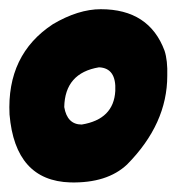

<svg xmlns="http://www.w3.org/2000/svg" viewBox="-20 -720 380 413"><path d="M196.8 -700.2Q300.8 -700.2 334 -610.8Q340.8 -589.8 339.8 -557.1Q339.8 -453.6 253.4 -366.2Q210.4 -325.7 131.3 -327.6Q12.7 -331.1 0.5 -473.6Q-5.9 -602.5 93.8 -668Q148.4 -700.2 196.8 -700.2ZM118.2 -489.7Q124.5 -452.1 155.8 -452.1Q224.6 -463.4 228 -524.4Q230.5 -573.7 192.9 -575.2Q119.6 -563 118.2 -489.7Z"/></svg>

Font: Lapsus Pro (theguybrush.com)
Style: Bold
Weight: 700
Designer: Jose Roses
Version: Version 1.00 February 9, 2018, initial release